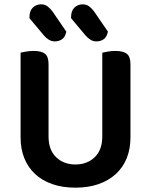

<svg xmlns="http://www.w3.org/2000/svg" viewBox="-20 -850 697 886"><path d="M328 16Q268 16 221 -0.5Q174 -17 141.5 -47.5Q109 -78 92 -120.5Q75 -163 75 -216V-607Q83 -609 100.5 -612Q118 -615 135 -615Q171 -615 187.5 -602Q204 -589 204 -554V-221Q204 -158 239 -124.5Q274 -91 328 -91Q382 -91 417 -124.5Q452 -158 452 -221V-607Q461 -609 478 -612Q495 -615 512 -615Q548 -615 565 -602Q582 -589 582 -554V-216Q582 -163 565 -120.5Q548 -78 515 -47.5Q482 -17 435 -0.5Q388 16 328 16ZM116 -766V-771Q116 -800 131.5 -815Q147 -830 170 -830Q187 -830 199.5 -820.5Q212 -811 223 -796L286 -704Q281 -679 266.5 -669Q252 -659 233 -659Q218 -659 205 -667Q192 -675 183 -686ZM308 -766V-771Q308 -800 323.5 -815Q339 -830 362 -830Q379 -830 391.5 -820.5Q404 -811 415 -796L478 -704Q473 -679 458.5 -669Q444 -659 425 -659Q409 -659 397 -667Q385 -675 375 -686Z"/></svg>

Font: Baloo Bhai 2 SemiBold
Style: Regular
Weight: 600
Designer: Supriya Tembe, Noopur Datye and Ek Type
Foundry: Ek Type
Version: Version 1.640;PS 1.000;hotconv 16.6.51;makeotf.lib2.5.65220;